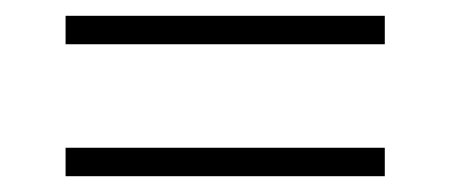

<svg xmlns="http://www.w3.org/2000/svg" viewBox="-20 -407 570 243"><path d="M63 -351V-387H467V-351ZM63 -184V-220H467V-184Z"/></svg>

Font: TypoPRO Titillium Title
Style: Regular
Weight: 250
Designer: Campivisivi
Foundry: Accademia di Belle Arti di Urbino and students of MA course of Visual design
Version: 1.000